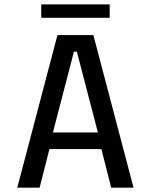

<svg xmlns="http://www.w3.org/2000/svg" viewBox="-20 -861 690 881"><path d="M592.7 0H490.2L445.2 -177H206.8L161.8 0H59.3L243.6 -700H408.4ZM319.3 -623.9 222.8 -253.1H429.2L332.7 -623.9ZM169.3 -779.4V-840.7H483.3V-779.4Z"/></svg>

Font: Trispace Thin
Style: Regular
Weight: 100
Designer: Tyler Finck
Foundry: Etcetera Type Company
Version: Version 1.210